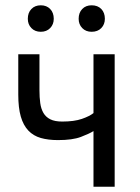

<svg xmlns="http://www.w3.org/2000/svg" viewBox="-20 -705 530 725"><path d="M49 0ZM129 -500V-364Q129 -337 132 -315.5Q135 -294 144 -278.5Q153 -263 170 -254.5Q187 -246 215 -246Q260 -246 289 -256Q318 -266 333 -278V-500H413V0H333V-210Q317 -200 285.5 -188Q254 -176 199 -176Q162 -176 134 -184Q106 -192 87 -212Q68 -232 58.5 -265Q49 -298 49 -348V-500ZM85 -634Q85 -657 98.5 -671Q112 -685 134 -685Q156 -685 169.5 -671Q183 -657 183 -634Q183 -613 169.5 -599Q156 -585 134 -585Q112 -585 98.5 -599Q85 -613 85 -634ZM277 -634Q277 -657 290.5 -671Q304 -685 326 -685Q349 -685 362.5 -671Q376 -657 376 -634Q376 -613 362.5 -599Q349 -585 326 -585Q304 -585 290.5 -599Q277 -613 277 -634Z"/></svg>

Font: PT Sans
Style: Regular
Weight: 400
Version: Version 2.003W OFL; ttfautohint (v1.6)